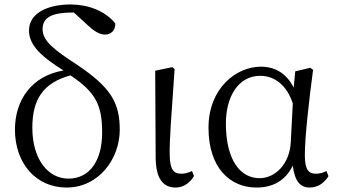

<svg xmlns="http://www.w3.org/2000/svg" viewBox="-20 -827 1512 861"><path d="M287 -26C193 -26 125 -116 125 -254C125 -380 172 -455 296 -489C410 -413 438 -355 438 -232C438 -108 383 -26 287 -26ZM380 -708C412 -679 434 -672 451 -672C478 -672 498 -691 497 -722C450 -780 372 -807 297 -807C195 -807 110 -769 110 -690C110 -619 177 -566 265 -511C121 -487 47 -377 47 -246C47 -93 143 14 278 14C425 14 517 -117 517 -245C517 -368 476 -435 328 -535C224 -603 171 -642 171 -696C171 -754 221 -771 311 -771Z M768 14C806 14 835 -11 850 -38L841 -60C826 -53 811 -48 793 -48C760 -48 742 -64 741 -133C740 -211 748 -293 763 -517L753 -526L676 -510L678 -125C678 -27 710 14 768 14Z M1284 -191C1280 -93 1215 -28 1144 -28C1057 -28 993 -110 993 -273C993 -393 1048 -487 1147 -487C1213 -487 1267 -443 1293 -363ZM1444 -60C1429 -52 1413 -48 1397 -48C1364 -48 1347 -65 1347 -132C1347 -209 1365 -373 1384 -514L1371 -523L1304 -507L1297 -434C1266 -497 1214 -528 1150 -528C1038 -528 915 -430 915 -254C915 -75 1011 14 1130 14C1203 14 1259 -16 1293 -84C1302 -12 1328 14 1369 14C1407 14 1435 -8 1453 -37Z"/></svg>

Font: Source Han Serif K
Style: Regular
Weight: 400
Designer: Ryoko NISHIZUKA 西塚涼子 (kana & ideographs); Frank Grießhammer (Latin, Greek & Cyrillic); Wenlong ZHANG 张文龙 (bopomofo); San
Foundry: Adobe Systems Incorporated
Version: Version 1.001;PS 1.001;hotconv 16.6.54;makeotf.lib2.5.65590